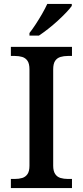

<svg xmlns="http://www.w3.org/2000/svg" viewBox="-20 -951 418 971"><path d="M35 0V-46H55Q76 -46 92.5 -51Q109 -56 119 -70.5Q129 -85 129 -113V-600Q129 -629 119 -643.5Q109 -658 92.5 -663Q76 -668 55 -668H35V-714H344V-668H323Q303 -668 286 -663Q269 -658 259 -643.5Q249 -629 249 -600V-113Q249 -86 259 -71Q269 -56 286 -51Q303 -46 323 -46H344V0ZM129 -784Q144 -803 161 -829Q178 -855 193.5 -882Q209 -909 219 -931H343V-921Q334 -908 315 -888Q296 -868 272 -846Q248 -824 223 -804.5Q198 -785 177 -771H129Z"/></svg>

Font: Noto Rashi Hebrew Medium
Style: Regular
Weight: 500
Version: Version 1.006